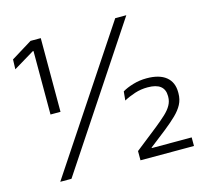

<svg xmlns="http://www.w3.org/2000/svg" viewBox="-95 -746 912 853"><g transform="rotate(-15 361.0 -319.5)"><path d="M116 -300V-592H112.5L17 -534.5L18.5 -579.5L115 -639H162V-300ZM80.5 0 504.5 -639H555.5L132 0ZM449.5 0V-42.5L553.5 -124.5Q581.5 -147 601.2 -165.2Q621 -183.5 631.2 -201.8Q641.5 -220 641.5 -241V-244.5Q641.5 -274.5 622.2 -289.8Q603 -305 563.5 -305Q532.5 -305 504.8 -296Q477 -287 453 -274L457 -315Q476.5 -327 506.8 -336Q537 -345 569.5 -345Q628 -345 658.8 -320Q689.5 -295 689.5 -249V-244Q689.5 -216 677.5 -193.2Q665.5 -170.5 643 -148.8Q620.5 -127 589 -102L512 -42V-31L491.5 -39.5H695.5V0Z"/></g></svg>

Font: Anek Gurmukhi Light
Style: Regular
Weight: 300
Designer: Sarang Kulkarni (Gurmukhi), Yesha Goshar (Latin)
Foundry: Ek Type
Version: Version 1.003